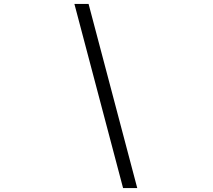

<svg xmlns="http://www.w3.org/2000/svg" viewBox="-20 -820 1090 982"><path d="M360.5 -800H433L682 142H609.5Z"/></svg>

Font: League Mono Extended Light
Style: Regular
Weight: 300
Width: 9
Designer: Tyler Finck
Foundry: The League of Moveable Type / Tyler Finck
Version: Version 2.210